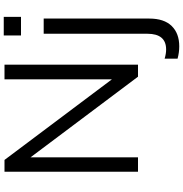

<svg xmlns="http://www.w3.org/2000/svg" viewBox="4 -760 976 1024"><g transform="rotate(-90 492.0 -248.0)"><path d="M581 -712H659V0H595L165 -573V0H88V-712H151L581 -139ZM740 150Q824 150 824 50V-503H905V60Q905 139 865.5 179.5Q826 220 757 220Q724 220 691 211V142Q718 150 740 150ZM815 -716H914V-624H815Z"/></g></svg>

Font: Muli-Regular
Style: Regular
Weight: 400
Version: Version 2.000